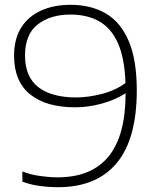

<svg xmlns="http://www.w3.org/2000/svg" viewBox="-20 -769 664 798"><path d="M273 -749Q358.5 -749 420.2 -712.8Q482 -676.5 515.2 -598Q548.5 -519.5 548.5 -393.5Q548.5 -191.5 465 -91.2Q381.5 9 221.5 9Q183.5 9 144.8 3.8Q106 -1.5 73 -14V-56.5Q106.5 -43 146.5 -37.5Q186.5 -32 219.5 -32Q360 -32 431 -118.5Q502 -205 502 -381.5Q461 -354.5 404.5 -338.8Q348 -323 292 -323Q172 -323 105.2 -376.8Q38.5 -430.5 38.5 -537.5Q38.5 -607.5 68.2 -654.5Q98 -701.5 151 -725.2Q204 -749 273 -749ZM297 -364Q344.5 -364 401.8 -378.2Q459 -392.5 501.5 -424Q498 -527.5 470 -590Q442 -652.5 392 -680.5Q342 -708.5 273 -708.5Q189 -708.5 136.5 -667.2Q84 -626 84 -538.5Q84 -450 139 -407Q194 -364 297 -364Z"/></svg>

Font: Encode Sans Exp XLt
Style: Regular
Weight: 200
Width: 7
Designer: Multiple Designers
Foundry: Impallari Type
Version: Version 3.002; ttfautohint (v1.8.3) -l 8 -r 50 -G 200 -x 14 